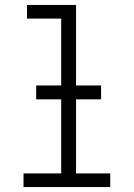

<svg xmlns="http://www.w3.org/2000/svg" viewBox="-20 -755 540 775"><path d="M75 0V-55H227V-680H89V-735H287V-55H425V0ZM126 -354V-410H388V-354Z"/></svg>

Font: Iosevka SS18 Light
Style: Regular
Weight: 300
Monospace: yes
Designer: Belleve Invis
Foundry: Belleve Invis
Version: Version 25.1.1; ttfautohint (v1.8.4)